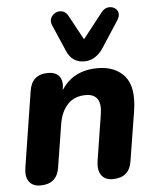

<svg xmlns="http://www.w3.org/2000/svg" viewBox="-55 -819 704 872"><g transform="rotate(-5 297.5 -383.0)"><path d="M94 7Q59 7 42.5 -16Q26 -39 33 -81L87 -424Q98 -499 173 -499Q207 -499 223.5 -478.5Q240 -458 233 -418V-416Q287 -501 399 -501Q479 -501 521.5 -451Q564 -401 547 -292L511 -68Q500 7 424 7Q389 7 372.5 -16Q356 -39 362 -81L395 -289Q411 -384 334 -384Q283 -384 252 -351.5Q221 -319 212 -262L181 -68Q170 7 94 7ZM342 -537Q286 -537 263 -591L211 -711Q202 -731 209 -746Q216 -761 230.5 -768.5Q245 -776 261 -772Q277 -768 287 -751L349 -637L440 -753Q453 -769 469 -771.5Q485 -774 498.5 -766.5Q512 -759 515.5 -744Q519 -729 507 -710L431 -593Q414 -566 391.5 -551.5Q369 -537 342 -537Z"/></g></svg>

Font: Nunito ExtraBold
Style: Italic
Weight: 800
Italic angle: -9°
Designer: Vernon Adams
Foundry: Vernon Adams
Version: Version 3.601; ttfautohint (v1.8.2.53-6de2)